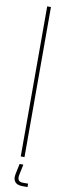

<svg xmlns="http://www.w3.org/2000/svg" viewBox="-105 -828 350 1008"><g transform="rotate(10 70.0 -324.0)"><path d="M60 0V-800H80V0ZM123 152H96Q67.5 152 55.8 137.5Q44 123 49 97L61 40H81L69 97Q65.5 115.5 71.8 124.8Q78 134 96 134H123Z"/></g></svg>

Font: Big Shoulders Stencil Display Thin Thin
Style: Regular
Weight: 250
Version: Version 2.001